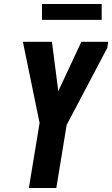

<svg xmlns="http://www.w3.org/2000/svg" viewBox="-20 -945 564 965"><path d="M125 0 179 -327 95 -735H241L273 -487L389 -735H524L519 -704L315 -317L263 0ZM191 -845V-925H491V-845Z"/></svg>

Font: Iosevka SS04 Heavy Oblique
Style: Regular
Weight: 900
Italic angle: -9°
Monospace: yes
Designer: Belleve Invis
Foundry: Belleve Invis
Version: Version 19.0.0; ttfautohint (v1.8.4)